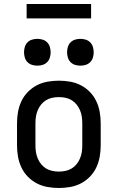

<svg xmlns="http://www.w3.org/2000/svg" viewBox="-20 -931 588 959"><path d="M274 8Q246 8 217.5 3Q189 -2 164 -15Q139 -28 119 -48.5Q99 -69 87 -94.5Q75 -120 70 -148Q65 -176 65 -205V-315Q65 -344 70 -372Q75 -400 87 -425.5Q99 -451 119 -471.5Q139 -492 164 -505Q189 -518 217.5 -523Q246 -528 274 -528Q302 -528 330.5 -523Q359 -518 384 -505Q409 -492 429 -471.5Q449 -451 461 -425.5Q473 -400 478 -372Q483 -344 483 -315V-205Q483 -176 478 -148Q473 -120 461 -94.5Q449 -69 429 -48.5Q409 -28 384 -15Q359 -2 330.5 3Q302 8 274 8ZM274 -74Q291 -74 307.5 -77.5Q324 -81 338 -89.5Q352 -98 362.5 -111Q373 -124 379.5 -139.5Q386 -155 388.5 -171.5Q391 -188 391 -205V-315Q391 -332 388.5 -348.5Q386 -365 379.5 -380.5Q373 -396 362.5 -409Q352 -422 338 -430.5Q324 -439 307.5 -442.5Q291 -446 274 -446Q257 -446 240.5 -442.5Q224 -439 210 -430.5Q196 -422 185.5 -409Q175 -396 168.5 -380.5Q162 -365 159.5 -348.5Q157 -332 157 -315V-205Q157 -188 159.5 -171.5Q162 -155 168.5 -139.5Q175 -124 185.5 -111Q196 -98 210 -89.5Q224 -81 240.5 -77.5Q257 -74 274 -74ZM381 -603Q368 -603 355 -607Q342 -611 332.5 -620.5Q323 -630 319 -643.5Q315 -657 315 -670Q315 -683 319 -696.5Q323 -710 332.5 -719.5Q342 -729 355 -733Q368 -737 381 -737Q395 -737 408 -733Q421 -729 430.5 -719.5Q440 -710 444 -696.5Q448 -683 448 -670Q448 -657 444 -643.5Q440 -630 430.5 -620.5Q421 -611 408 -607Q395 -603 381 -603ZM167 -603Q153 -603 140 -607Q127 -611 117.5 -620.5Q108 -630 104 -643.5Q100 -657 100 -670Q100 -683 104 -696.5Q108 -710 117.5 -719.5Q127 -729 140 -733Q153 -737 167 -737Q180 -737 193 -733Q206 -729 215.5 -719.5Q225 -710 229 -696.5Q233 -683 233 -670Q233 -657 229 -643.5Q225 -630 215.5 -620.5Q206 -611 193 -607Q180 -603 167 -603ZM435 -839H113V-911H435Z"/></svg>

Font: Iosevka Semi-Condensed Medium
Style: Regular
Weight: 500
Monospace: yes
Designer: Belleve Invis
Foundry: Belleve Invis
Version: Version 27.3.5